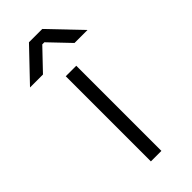

<svg xmlns="http://www.w3.org/2000/svg" viewBox="-269 -731 775 775"><g transform="rotate(-45 118.0 -344.0)"><path d="M148 0H88V-486H148ZM28 -556H-46L80 -688H156L282 -556H208L124 -644H112Z"/></g></svg>

Font: Space Grotesk Variable Light
Style: Regular
Weight: 300
Designer: Florian Karsten
Foundry: Florian Karsten
Version: Version 2.000